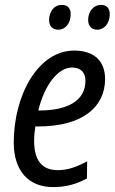

<svg xmlns="http://www.w3.org/2000/svg" viewBox="-20 -752 467 782"><path d="M218 -631C245 -631 268 -656 268 -694C268 -718 256 -732 232 -732C199 -732 180 -703 180 -671C180 -645 194 -631 218 -631ZM376 -631C404 -631 427 -656 427 -694C427 -718 415 -732 392 -732C359 -732 339 -703 339 -671C339 -645 354 -631 376 -631ZM196 10C252 10 292 -3 334 -25L335 -95C290 -71 256 -59 215 -59C150 -59 119 -100 119 -178C119 -197 121 -218 124 -237H136C317 -237 408 -317 408 -430C408 -504 363 -546 282 -546C135 -546 36 -364 36 -171C36 -58 95 10 196 10ZM136 -302C162 -409 218 -477 273 -477C311 -477 328 -455 328 -423C328 -343 257 -302 141 -302Z"/></svg>

Font: Noto Sans Display SemiCondensed
Style: Italic
Weight: 400
Width: 4
Italic angle: -12°
Designer: Monotype Design Team
Foundry: Monotype Imaging Inc.
Version: Version 1.900